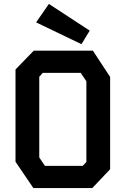

<svg xmlns="http://www.w3.org/2000/svg" viewBox="-20 -958 640 978"><path d="M152 -700H453L541 -566V-96L450 0H150L59 -134V-604ZM180 -156 209 -113H401L420 -133V-544L391 -587H198L180 -567ZM395 -733 437 -802 229 -938 164 -844Z"/></svg>

Font: Kode Mono
Style: Bold
Weight: 700
Monospace: yes
Designer: Isa Ozler
Foundry: Kadena LLC
Version: Version 1.206;gftools[0.9.28]